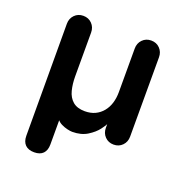

<svg xmlns="http://www.w3.org/2000/svg" viewBox="-123 -624 852 893"><g transform="rotate(20 303.0 -177.5)"><path d="M141 160Q112 160 96.5 144.5Q81 129 81 100L80 -454Q80 -480 97 -497.5Q114 -515 140 -515Q166 -515 183 -497.5Q200 -480 200 -454V-238Q200 -200 208 -168.5Q216 -137 237.5 -118.5Q259 -100 297 -100Q326 -100 348 -110.5Q370 -121 385.5 -140Q401 -159 408.5 -184Q416 -209 416 -238V-454Q416 -480 433 -497.5Q450 -515 476 -515Q502 -515 519 -497.5Q536 -480 536 -454V-61Q536 -35 519 -17.5Q502 0 476 0Q450 0 433 -17.5Q416 -35 416 -61V-90L418 -83Q414 -73 397 -50.5Q380 -28 349.5 -9Q319 10 275 10Q266 10 250.5 6.5Q235 3 220 -4.5Q205 -12 196 -25L200 -51V100Q200 129 185 144.5Q170 160 141 160Z"/></g></svg>

Font: zvoove
Style: Bold
Weight: 700
Designer: Vernon Adams (Nunito) & Andrew Paglinawan (Quicksand)
Foundry: zvoove
Version: Version 3.006